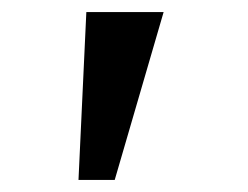

<svg xmlns="http://www.w3.org/2000/svg" viewBox="-20 -720 411 318"><path d="M110 -422 123 -700H251L170 -422Z"/></svg>

Font: Lexend Zetta
Style: Regular
Weight: 400
Designer: Bonnie Shaver-Troup, Thomas Jockin
Foundry: Lexend
Version: Version 1.007